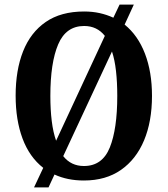

<svg xmlns="http://www.w3.org/2000/svg" viewBox="-20 -775 729 835"><path d="M168 -45Q108 -92 78 -172.5Q48 -253 48 -359Q48 -470 80.5 -552Q113 -634 179 -679.5Q245 -725 346 -725Q382 -725 413.5 -718Q445 -711 473 -698L500 -755H562L522 -668Q580 -621 610.5 -541.5Q641 -462 641 -358Q641 -247 606.5 -164.5Q572 -82 506 -36Q440 10 345 10Q273 10 217 -16L191 40H128ZM436 -619Q402 -662 346 -662Q267 -662 233 -582Q199 -502 199 -358Q199 -298 205 -249Q211 -200 224 -163ZM345 -53Q425 -53 457.5 -133.5Q490 -214 490 -358Q490 -417 484.5 -466Q479 -515 467 -551L255 -96Q289 -53 345 -53Z"/></svg>

Font: Noto Serif Khmer Condensed
Style: Bold
Weight: 700
Width: 3
Designer: Danh Hong and the Monotype Design Team
Foundry: Monotype Imaging Inc.
Version: Version 2.004; ttfautohint (v1.8.4.7-5d5b)